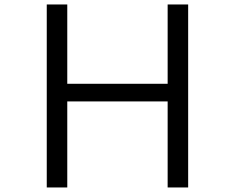

<svg xmlns="http://www.w3.org/2000/svg" viewBox="-20 -805 1040 850"><path d="M187 -785.2H277.8V-434.1H722.2V-785.2H813V24.9H722.2V-356H277.8V24.9H187Z"/></svg>

Font: BIZ UDGothic
Style: Regular
Weight: 400
Monospace: yes
Designer: TypeBank Co., Ltd.
Foundry: Morisawa Inc.
Version: Version 1.05